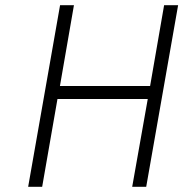

<svg xmlns="http://www.w3.org/2000/svg" viewBox="-20 -720 706 740"><path d="M88.5 0 211.5 -700H265L211 -388.5H558.5L612.5 -700H666.5L543.5 0H489.5L549.5 -338.5H201.5L142.5 0Z"/></svg>

Font: Overpass ExtraLight
Style: Italic
Weight: 250
Italic angle: -10°
Designer: Delve Withrington, Dave Bailey, Thomas Jockin
Foundry: Delve Fonts LLC
Version: Version 4.000